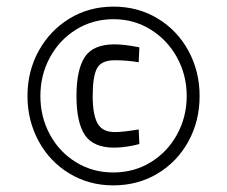

<svg xmlns="http://www.w3.org/2000/svg" viewBox="-20 -724 686 580"><path d="M63 -434Q63 -509 97 -570.5Q131 -632 190 -668Q249 -704 323 -704Q397 -704 456.5 -668Q516 -632 549.5 -570Q583 -508 583 -434Q583 -359 549.5 -297.5Q516 -236 456.5 -200Q397 -164 322 -164Q249 -164 189.5 -200Q130 -236 96.5 -298Q63 -360 63 -434ZM544 -434Q544 -497 515 -550Q486 -603 435.5 -634.5Q385 -666 323 -666Q260 -666 209.5 -634.5Q159 -603 130.5 -550Q102 -497 102 -434Q102 -371 130.5 -318Q159 -265 209.5 -234Q260 -203 322 -203Q385 -203 435.5 -234Q486 -265 515 -318Q544 -371 544 -434ZM211 -434Q211 -513 236 -551.5Q261 -590 326 -590Q356 -590 401 -581L399 -536Q363 -542 327 -542Q286 -542 273 -517.5Q260 -493 260 -434Q260 -378 274.5 -351.5Q289 -325 327 -325Q351 -325 399 -333L401 -289Q388 -285 366 -281.5Q344 -278 325 -278Q262 -278 236.5 -316Q211 -354 211 -434Z"/></svg>

Font: Cairo Light
Style: Regular
Weight: 300
Designer: Mohamed Gaber, Accademia di Belle Arti di Urbino and others
Foundry: Kief Type Foundry, Accademia di Belle Arti di Urbino and others
Version: Version 3.011